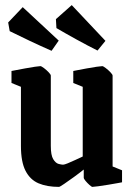

<svg xmlns="http://www.w3.org/2000/svg" viewBox="-20 -722 524 752"><path d="M211 10Q164 10 131 -4Q98 -18 80 -53Q62 -88 62 -150V-382L25 -397V-444Q25 -444 41 -447Q57 -450 78 -454Q99 -458 116.5 -460.5Q134 -463 138 -463Q142 -463 152 -455.5Q162 -448 170.5 -439Q179 -430 179 -426V-151Q179 -114 188.5 -98.5Q198 -83 209.5 -80Q221 -77 227 -77Q232 -77 245.5 -82.5Q259 -88 275 -95.5Q291 -103 304 -109V-382L267 -397V-444Q267 -444 282.5 -447Q298 -450 319.5 -454Q341 -458 358.5 -460.5Q376 -463 381 -463Q384 -463 394 -455.5Q404 -448 412.5 -439Q421 -430 421 -426V-70L458 -55V-8Q458 -8 442 -5Q426 -2 404.5 1.5Q383 5 365 7.5Q347 10 342 10Q339 10 330.5 2.5Q322 -5 315 -13.5Q308 -22 308 -26V-58Q292 -45 270 -29Q248 -13 231 -1.5Q214 10 211 10ZM362 -524Q322 -544 278.5 -568Q235 -592 201 -612L199 -647L261 -702L393 -562ZM182 -523Q141 -541 96.5 -562Q52 -583 18 -600L12 -634L69 -694L210 -563Z"/></svg>

Font: Grenze Gotisch SemiBold
Style: Regular
Weight: 600
Designer: Renata Polastri
Foundry: Omnibus-Type
Version: Version 1.001